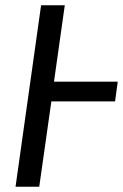

<svg xmlns="http://www.w3.org/2000/svg" viewBox="-20 -709 467 729"><path d="M427 -399 417 -324H175L129 0H39L136 -689H226L185 -399Z"/></svg>

Font: Fira Sans Extra Condensed
Style: Italic
Weight: 400
Width: 3
Italic angle: -8°
Designer: Carrois Corporate & Edenspiekermann AG
Foundry: Carrois Corporate GbR & Edenspiekermann AG
Version: Version 4.203